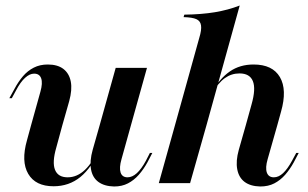

<svg xmlns="http://www.w3.org/2000/svg" viewBox="-20 -661 1112 693"><path d="M204.8 -208.1 183.1 -128.2Q167.7 -75 178.6 -48Q189.5 -21 224.2 -21Q258.1 -21 286.7 -48Q315.3 -75 340.3 -132.3L342.7 -126.6Q311.3 -55.6 270.2 -22.2Q229 11.3 173.4 11.3Q108.1 11.3 81.9 -33.5Q55.6 -78.2 77.4 -154.8L91.9 -208.1ZM91.9 -208.1 125.8 -329.8Q134.7 -361.3 128.6 -378.2Q122.6 -395.2 103.2 -395.2Q87.1 -395.2 70.6 -380.2Q54 -365.3 37.9 -334.7L22.6 -306.5H13.7L32.3 -340.3Q46 -366.1 62.9 -385.9Q79.8 -405.6 102 -416.9Q124.2 -428.2 152.4 -428.2Q187.9 -428.2 208.9 -412.1Q229.8 -396 235.5 -366.5Q241.1 -337.1 229.8 -296L204.8 -208.1ZM339.5 -208.1 397.6 -416.1H510.5L452.4 -208.1ZM418.5 -86.3Q409.7 -55.6 415.3 -38.3Q421 -21 440.3 -21Q457.3 -21 473.8 -35.9Q490.3 -50.8 506.5 -80.6L521 -108.9H529.8L512.1 -75Q498.4 -50 481 -30.2Q463.7 -10.5 441.9 0.8Q420.2 12.1 391.9 12.1Q356.5 11.3 335.1 -4.4Q313.7 -20.2 308.5 -50Q303.2 -79.8 314.5 -120.2L339.5 -208.1H452.4Z M866.9 -208.1 887.9 -283.9Q904 -340.3 892.7 -368.1Q881.5 -396 844.4 -396Q815.3 -396 791.5 -379Q767.7 -362.1 745.2 -323.4L744.4 -328.2Q773.4 -378.2 809.7 -403.2Q846 -428.2 895.2 -428.2Q963.7 -428.2 990.3 -382.7Q1016.9 -337.1 994.4 -258.1L980.6 -208.1ZM611.3 -208.1 699.2 -524.2Q708.1 -553.2 705.6 -569.4Q703.2 -585.5 688.7 -591.9Q674.2 -598.4 642.7 -599.2L645.2 -608.1Q707.3 -608.9 755.6 -616.9Q804 -625 845.2 -641.1L725 -208.1ZM553.2 0 611.3 -208.1H725L666.1 0ZM946 -86.3Q937.1 -55.6 943.1 -38.3Q949.2 -21 968.5 -21Q985.5 -21 1001.6 -35.9Q1017.7 -50.8 1033.9 -80.6L1049.2 -108.9H1058.1L1040.3 -75Q1026.6 -50 1009.3 -30.2Q991.9 -10.5 970.2 0.8Q948.4 12.1 919.4 12.1Q883.9 11.3 862.9 -4.4Q841.9 -20.2 836.3 -50Q830.6 -79.8 841.9 -120.2L866.9 -208.1H980.6Z"/></svg>

Font: Playfair 144pt
Style: Bold Italic
Weight: 700
Italic angle: -15.6°
Designer: Claus Eggers Sørensen
Foundry: Claus Eggers Sørensen
Version: Version 2.203